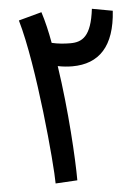

<svg xmlns="http://www.w3.org/2000/svg" viewBox="-51 -718 551 763"><g transform="rotate(-5 225.0 -336.5)"><path d="M227 0C227 -84 216 -280 189 -459C208 -455 228 -453 247 -453C354 -453 417 -518 426 -659L344 -674C331 -564 294 -545 247 -545C224 -545 198 -547 173 -553C165 -598 155 -641 143 -678L51 -653C105 -468 140 -68 140 5Z"/></g></svg>

Font: Noto Sans Arabic UI XCn Md
Style: Regular
Weight: 500
Width: 2
Designer: Monotype Design Team, Nadine Chahine and Nizar Qandah
Foundry: Monotype Imaging Inc.
Version: Version 2.010